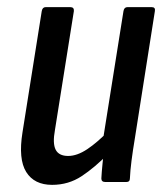

<svg xmlns="http://www.w3.org/2000/svg" viewBox="-20 -510 459 538"><path d="M126 8Q76 8 53.5 -28Q31 -64 43 -139L97 -479Q99 -490 108 -490H177Q188 -490 187 -479L134 -146Q127 -108 136 -90.5Q145 -73 171 -73Q196 -73 224.5 -92Q253 -111 286 -145L283 -79Q246 -41 209 -16.5Q172 8 126 8ZM275 0Q264 0 264 -10Q265 -29 267.5 -53.5Q270 -78 272 -96L269 -121L326 -479Q328 -490 337 -490H405Q416 -490 414 -479L358 -123Q352 -87 348.5 -59.5Q345 -32 344 -10Q344 0 334 0Z"/></svg>

Font: Sofia Sans Condensed SemiBold
Style: Italic
Weight: 600
Italic angle: -9°
Version: Version 4.100